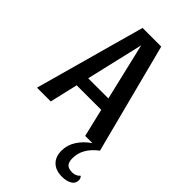

<svg xmlns="http://www.w3.org/2000/svg" viewBox="-273 -744 1084 1084"><g transform="rotate(45 268.5 -202.0)"><path d="M526 177Q537 186 537 202Q537 230 513 243Q489 256 455 256Q405 256 377 229Q349 202 349 153Q349 108 375 68Q401 28 443 0H385L345 -168H149L110 0H0L183 -660H332L503 0Q423 60 423 140Q423 170 435.5 184Q448 198 479 198Q508 198 526 177ZM167 -242H328L247 -585Z"/></g></svg>

Font: Sansita
Style: Regular
Weight: 400
Designer: Pablo Cosgaya
Foundry: Omnibus-Type
Version: Version 1.006;hotconv 1.0.109;makeotfexe 2.5.65596